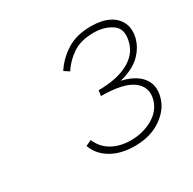

<svg xmlns="http://www.w3.org/2000/svg" viewBox="-93 -857 556 554"><g transform="rotate(-30 184.5 -580.5)"><path d="M209 -577 210 -588Q262 -588 294 -574.5Q326 -561 338.5 -538Q351 -515 343 -485Q334 -449 298 -424Q262 -399 209 -399Q164 -399 132 -417.5Q100 -436 88 -469L107 -478Q119 -449 145.5 -434Q172 -419 208 -419Q248 -419 280.5 -437.5Q313 -456 322 -490Q331 -528 300 -550.5Q269 -573 196 -573L199 -591Q259 -591 297 -611Q335 -631 344 -668Q354 -708 329 -725Q304 -742 268 -742Q226 -742 198.5 -723.5Q171 -705 155 -679L138 -690Q158 -721 190.5 -741.5Q223 -762 271 -762Q307 -762 330.5 -750Q354 -738 363.5 -716.5Q373 -695 366 -667Q359 -641 339.5 -620.5Q320 -600 287.5 -588.5Q255 -577 209 -577Z"/></g></svg>

Font: Ysabeau Office Thin
Style: Italic
Weight: 250
Italic angle: -12°
Designer: Christian Thalmann (Catharsis Fonts)
Version: Version 2.001;gftools[0.9.30]; featfreeze: tnum,lnum,ss02